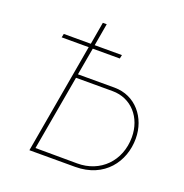

<svg xmlns="http://www.w3.org/2000/svg" viewBox="-126 -814 891 928"><g transform="rotate(20 319.5 -350.0)"><path d="M124 0H359C510 0 588 -110 588 -228C588 -335 516 -425 407 -425H219L244 -566H383L387 -585H247L267 -700H247L227 -585H88L84 -566H223ZM148 -20 216 -406H404C501 -406 568 -329 568 -228C568 -106 482 -18 362 -19Z"/></g></svg>

Font: Fixel Text 20240404 Thin
Style: Italic
Weight: 100
Width: 4
Italic angle: -10°
Designer: AlfaBravo + MacPaw
Foundry: Kyrylo Tkachov, Marchela Mozhyna, Serhii Makarenko, Maria Weinstein, Zakhar Kryvoshyya
Version: Version 1.211;Glyphs 3.2 (3225)